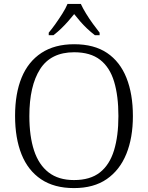

<svg xmlns="http://www.w3.org/2000/svg" viewBox="-20 -951 757 981"><path d="M358 10Q257 10 190 -35Q123 -80 90 -162.5Q57 -245 57 -359Q57 -473 90.5 -554.5Q124 -636 191.5 -680.5Q259 -725 359 -725Q461 -725 527 -680.5Q593 -636 626 -553.5Q659 -471 659 -358Q659 -247 625.5 -164.5Q592 -82 525.5 -36Q459 10 358 10ZM358 -31Q441 -31 490.5 -70Q540 -109 562.5 -182.5Q585 -256 585 -358Q585 -461 563 -534Q541 -607 491.5 -645.5Q442 -684 359 -684Q240 -684 185 -598Q130 -512 130 -358Q130 -255 154 -182Q178 -109 228.5 -70Q279 -31 358 -31ZM229 -784Q245 -803 263.5 -829Q282 -855 299 -882Q316 -909 325 -931H393Q403 -909 419.5 -882Q436 -855 455 -829Q474 -803 489 -784V-771H465Q443 -788 424.5 -805.5Q406 -823 390 -841.5Q374 -860 359 -879Q344 -860 327.5 -841.5Q311 -823 293 -805.5Q275 -788 253 -771H229Z"/></svg>

Font: Noto Serif Khmer Light
Style: Regular
Weight: 300
Version: Version 2.003